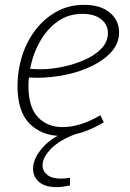

<svg xmlns="http://www.w3.org/2000/svg" viewBox="-20 -552 533 790"><path d="M229 7Q153 7 102.5 -42.5Q52 -92 52 -199Q52 -261 70.5 -320.5Q89 -380 125 -427.5Q161 -475 211.5 -503.5Q262 -532 326 -532Q394 -532 432 -500Q470 -468 470 -419Q470 -375 440 -340.5Q410 -306 360.5 -281.5Q311 -257 251 -244.5Q191 -232 132 -232Q115 -232 99 -233Q97 -216 97 -199Q97 -111 136 -70Q175 -29 237 -29Q310 -29 393 -78L407 -49Q315 7 229 7ZM319 -495Q261 -495 217 -463.5Q173 -432 144 -380.5Q115 -329 104 -269Q123 -267 144 -267Q191 -267 240 -277.5Q289 -288 331 -307Q373 -326 398.5 -353.5Q424 -381 424 -416Q424 -451 396 -473Q368 -495 319 -495ZM214 218Q165 218 140.5 196.5Q116 175 116 142Q116 100 156 54.5Q196 9 275 -19L290 0Q224 25 189.5 60.5Q155 96 155 128Q155 152 174.5 167.5Q194 183 232 183Q240 183 249 182Q258 181 268 179V211Q254 214 240 216Q226 218 214 218Z"/></svg>

Font: Bitter Light
Style: Italic
Weight: 300
Italic angle: -9°
Designer: Sol Matas, and Bitter project Authors
Foundry: Sol Matas
Version: Version 2.001